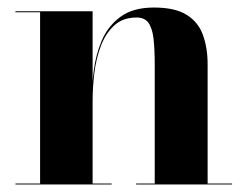

<svg xmlns="http://www.w3.org/2000/svg" viewBox="-20 -490 657 510"><path d="M226 -460V-2.5H276.5V0H21V-2.5H86.5V-457.5H21V-460ZM531.5 -319V-2.5H596.5V0H341.5V-2.5H391V-317.5Q391 -359.5 387.8 -387.5Q384.5 -415.5 374.2 -429.5Q364 -443.5 343 -443.5Q306 -443.5 283 -422Q260 -400.5 247.5 -366.8Q235 -333 230.5 -295Q226 -257 226 -223L223.5 -220.5Q223.5 -257.5 228.8 -300.5Q234 -343.5 250.2 -382Q266.5 -420.5 299.8 -445.2Q333 -470 389 -470Q445 -470 476 -450.5Q507 -431 519.2 -396.8Q531.5 -362.5 531.5 -319Z"/></svg>

Font: Bodoni Moda 72pt
Style: Bold
Weight: 700
Designer: Owen Earl
Foundry: indestructible type
Version: Version 2.004